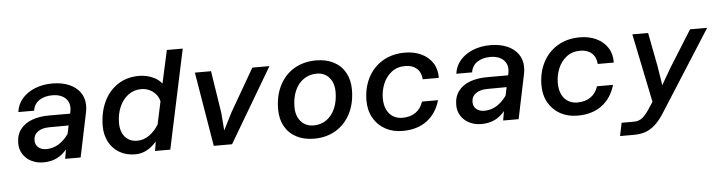

<svg xmlns="http://www.w3.org/2000/svg" viewBox="-52 -984 5320 1421"><g transform="rotate(-5 2608.0 -273.5)"><path d="M410 -69Q376 -28 333.5 -8Q291 12 236 12Q187 12 147 -8Q107 -28 84.5 -63.5Q62 -99 62 -144Q62 -207 94 -248.5Q126 -290 181 -310Q236 -330 308 -330H464L467 -346Q470 -361 470 -374Q470 -405 454.5 -428.5Q439 -452 410.5 -464.5Q382 -477 345 -477Q286 -477 247 -451Q208 -425 200 -375H83Q90 -432 127 -474.5Q164 -517 222 -540.5Q280 -564 351 -564Q422 -564 475 -541.5Q528 -519 557.5 -477.5Q587 -436 587 -380Q587 -352 582 -331L513 0H398ZM266 -84Q362 -84 432 -182L445 -244L302 -243Q247 -243 215.5 -219.5Q184 -196 184 -156Q184 -123 206.5 -103.5Q229 -84 266 -84Z M1164 -492 1218 -737H1336L1179 0H1066L1077 -70Q1008 12 919 12Q851 12 800.5 -18Q750 -48 723 -100Q696 -152 696 -217Q696 -315 732 -394Q768 -473 836 -518.5Q904 -564 995 -564Q1045 -564 1092 -545Q1139 -526 1164 -492ZM941 -87Q989 -87 1030 -115.5Q1071 -144 1102 -194L1138 -363Q1131 -393 1111.5 -416Q1092 -439 1064 -452Q1036 -465 1003 -465Q949 -465 907 -434Q865 -403 841.5 -349Q818 -295 818 -228Q818 -186 833 -154Q848 -122 876 -104.5Q904 -87 941 -87Z M1410 -552H1530L1579 -237L1589 -107L1655 -237L1837 -552H1964L1638 0H1502Z M2000 -227Q2000 -328 2039 -404.5Q2078 -481 2148.5 -522.5Q2219 -564 2311 -564Q2386 -564 2441.5 -535Q2497 -506 2527 -452Q2557 -398 2557 -326Q2557 -225 2518 -148.5Q2479 -72 2409 -30Q2339 12 2247 12Q2172 12 2116 -17.5Q2060 -47 2030 -101Q2000 -155 2000 -227ZM2251 -86Q2306 -86 2347.5 -115Q2389 -144 2412 -197Q2435 -250 2435 -320Q2435 -364 2419 -397Q2403 -430 2374.5 -448Q2346 -466 2308 -466Q2253 -466 2210.5 -437Q2168 -408 2145 -355Q2122 -302 2122 -232Q2122 -190 2138 -156.5Q2154 -123 2183.5 -104.5Q2213 -86 2251 -86Z M2657 -234Q2657 -329 2695.5 -404Q2734 -479 2805 -521.5Q2876 -564 2971 -564Q3039 -564 3093 -538.5Q3147 -513 3177 -465.5Q3207 -418 3205 -356H3086Q3082 -408 3050 -436.5Q3018 -465 2965 -465Q2905 -465 2863 -432.5Q2821 -400 2800 -348.5Q2779 -297 2779 -241Q2779 -191 2796 -156Q2813 -121 2843 -103Q2873 -85 2911 -85Q2970 -85 3009.5 -112.5Q3049 -140 3066 -192H3185Q3157 -95 3085.5 -41.5Q3014 12 2905 12Q2833 12 2777 -18.5Q2721 -49 2689 -105Q2657 -161 2657 -234Z M3664 -69Q3630 -28 3587.5 -8Q3545 12 3490 12Q3441 12 3401 -8Q3361 -28 3338.5 -63.5Q3316 -99 3316 -144Q3316 -207 3348 -248.5Q3380 -290 3435 -310Q3490 -330 3562 -330H3718L3721 -346Q3724 -361 3724 -374Q3724 -405 3708.5 -428.5Q3693 -452 3664.5 -464.5Q3636 -477 3599 -477Q3540 -477 3501 -451Q3462 -425 3454 -375H3337Q3344 -432 3381 -474.5Q3418 -517 3476 -540.5Q3534 -564 3605 -564Q3676 -564 3729 -541.5Q3782 -519 3811.5 -477.5Q3841 -436 3841 -380Q3841 -352 3836 -331L3767 0H3652ZM3520 -84Q3616 -84 3686 -182L3699 -244L3556 -243Q3501 -243 3469.5 -219.5Q3438 -196 3438 -156Q3438 -123 3460.5 -103.5Q3483 -84 3520 -84Z M3957 -234Q3957 -329 3995.5 -404Q4034 -479 4105 -521.5Q4176 -564 4271 -564Q4339 -564 4393 -538.5Q4447 -513 4477 -465.5Q4507 -418 4505 -356H4386Q4382 -408 4350 -436.5Q4318 -465 4265 -465Q4205 -465 4163 -432.5Q4121 -400 4100 -348.5Q4079 -297 4079 -241Q4079 -191 4096 -156Q4113 -121 4143 -103Q4173 -85 4211 -85Q4270 -85 4309.5 -112.5Q4349 -140 4366 -192H4485Q4457 -95 4385.5 -41.5Q4314 12 4205 12Q4133 12 4077 -18.5Q4021 -49 3989 -105Q3957 -161 3957 -234Z M4848 -158 4923 -287 5089 -552H5216L4837 43Q4802 99 4767 131Q4732 163 4694 176.5Q4656 190 4608 190H4504L4524 93H4617Q4654 93 4681.5 69.5Q4709 46 4743 -8L4765 -42L4660 -552H4777L4825 -303Z"/></g></svg>

Font: Azeret Mono Medium
Style: Italic
Weight: 500
Italic angle: -12°
Designer: Martin Vácha
Foundry: Displaay
Version: Version 1.000; Glyphs 3.0.3, build 3074